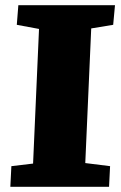

<svg xmlns="http://www.w3.org/2000/svg" viewBox="-20 -723 467 743"><path d="M131 -611 45 -627 51 -703H425L418 -627L333 -613L310 -92L406 -80L402 0H20L24 -80L108 -90Z"/></svg>

Font: Literata 18pt ExtraBold
Style: Italic
Weight: 800
Italic angle: -2°
Designer: Latin by Veronika Burian and Jose Scaglione. Greek by Irene Vlachou. Cyrillic by Vera Evstafieva
Foundry: TypeTogether
Version: Version 3.103;gftools[0.9.29]